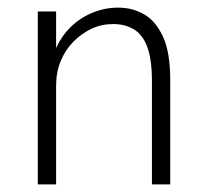

<svg xmlns="http://www.w3.org/2000/svg" viewBox="-20 -483 540 503"><path d="M79 0V-453H127V-357Q142 -390 166.5 -413.5Q191 -437 223 -450Q255 -463 290 -463Q327 -463 357.5 -445.5Q388 -428 407 -387Q426 -346 426 -273V0H378V-271Q378 -327 366 -359.5Q354 -392 331 -406Q308 -420 276 -420Q246 -420 219.5 -407.5Q193 -395 172 -373.5Q151 -352 139 -323Q127 -294 127 -259V0Z"/></svg>

Font: Inconsolata Light
Style: Regular
Weight: 300
Designer: Raph Levien, Cyreal, Brenton Simpson
Foundry: Raph Levien, Cyreal, Google
Version: Version 3.001